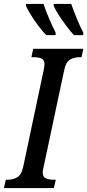

<svg xmlns="http://www.w3.org/2000/svg" viewBox="-38 -964 447 984"><path d="M-18 0 -8 -43H2Q28 -43 50.5 -55.5Q73 -68 82 -114L185 -601Q190 -625 190 -634Q190 -657 174.5 -664Q159 -671 134 -671H123L132 -714H389L380 -671H370Q343 -671 321 -658.5Q299 -646 290 -600L188 -120Q185 -109 183 -98Q181 -87 181 -80Q181 -57 197 -50Q213 -43 238 -43H248L238 0ZM341 -784Q324 -802 302.5 -830.5Q281 -859 262.5 -888Q244 -917 237 -934V-944H327Q339 -910 356 -868Q373 -826 389 -797L388 -784ZM199 -784Q181 -802 159.5 -830.5Q138 -859 120 -888Q102 -917 95 -934V-944H185Q196 -910 214 -868Q232 -826 247 -797V-784Z"/></svg>

Font: Noto Serif ExtraCondensed Medium
Style: Italic
Weight: 500
Width: 2
Italic angle: -12°
Designer: Monotype Design Team
Foundry: Monotype Imaging Inc.
Version: Version 2.013; ttfautohint (v1.8.4.7-5d5b)